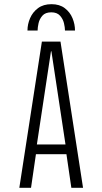

<svg xmlns="http://www.w3.org/2000/svg" viewBox="-20 -899 490 919"><path d="M377.5 0H321.5L298 -161H152L128.5 0H72.5L180.5 -700H269.5ZM224 -653.5 156.5 -207.5H293.5L226 -653.5ZM226.5 -879Q265 -879 290 -860Q315 -841 327 -812Q339 -783 339 -753H291Q291 -767.5 286.2 -787.8Q281.5 -808 267.2 -824Q253 -840 225.5 -840Q197 -840 183 -824Q169 -808 164.5 -787.8Q160 -767.5 160 -753H111.5Q111.5 -783 124 -812Q136.5 -841 162 -860Q187.5 -879 226.5 -879Z"/></svg>

Font: Trispace Condensed ExtraLight
Style: Regular
Weight: 200
Width: 3
Designer: Tyler Finck
Foundry: Etcetera Type Company
Version: Version 1.210; ttfautohint (v1.8.3)